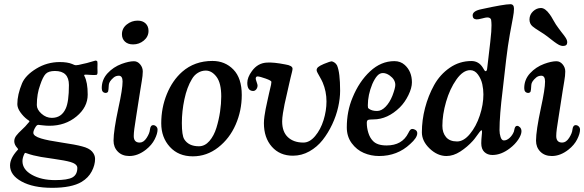

<svg xmlns="http://www.w3.org/2000/svg" viewBox="-20 -730 2781 914"><path d="M62.5 -234.4Q62.5 -279.3 85 -333.5Q101.6 -372.1 152.8 -403.3Q204.1 -434.6 264.6 -434.6Q301.3 -434.6 323.7 -425.3Q335.4 -419.4 341.3 -419.4Q351.1 -419.4 375 -425.8Q393.1 -429.2 411.6 -435.1Q430.2 -440.9 433.6 -441.4Q440.9 -441.9 443.4 -437Q444.8 -432.1 443.8 -405.8Q443.8 -401.4 444.1 -395.3Q444.3 -389.2 444.3 -386.2Q444.3 -383.3 443.8 -380.1Q443.4 -377 442.1 -375.5Q440.9 -374 438.5 -373.5Q429.2 -372.1 410.2 -373.5Q391.1 -375 384.8 -374.5Q382.3 -374.5 381.3 -373Q380.4 -371.6 380.6 -370.4Q380.9 -369.1 381.8 -368.2Q397.5 -338.4 397.5 -279.8Q397.5 -219.7 344 -175.5Q290.5 -131.3 215.3 -131.3Q200.2 -131.3 181.9 -133.5Q163.6 -135.7 162.6 -135.7Q155.8 -135.7 149.9 -126.5Q138.7 -108.9 138.7 -97.7Q138.7 -82 175.8 -70.8Q205.6 -61.5 273.2 -51.5Q340.8 -41.5 370.6 -33.2Q403.8 -24.9 418.2 -8.8Q432.6 7.3 432.6 26.4Q432.6 55.7 416.7 85.9Q400.9 116.2 368.7 135.7Q321.3 164.1 228 164.1Q137.7 164.1 82.8 134Q27.8 104 27.8 57.6Q27.8 23.4 63.5 -15.6Q66.4 -18.6 66.4 -20L62.5 -25.4Q47.9 -41 47.9 -57.6Q47.9 -71.8 57.4 -84.2Q66.9 -96.7 84.7 -113Q102.5 -129.4 111.8 -141.6Q113.3 -143.6 115.5 -145.8Q117.7 -147.9 118.9 -149.4Q120.1 -150.9 120.1 -152.3Q120.1 -153.3 119.1 -154.5Q118.2 -155.8 114.7 -158Q111.3 -160.2 109.4 -161.6Q91.8 -174.8 77.1 -195.3Q62.5 -215.8 62.5 -234.4ZM226.6 -168.9Q272.5 -168.9 292.5 -212.4Q308.1 -245.1 308.1 -325.2Q308.1 -392.1 241.7 -392.1Q210.9 -392.1 197.5 -378.2Q184.1 -364.3 171.4 -326.2Q155.3 -283.2 155.3 -230Q155.3 -208.5 177.5 -188.7Q199.7 -168.9 226.6 -168.9ZM86.9 37.1Q86.9 77.1 132.1 102.3Q177.2 127.4 242.2 127.4Q302.2 127.4 325.2 114.3Q348.1 101.1 348.1 69.3Q348.1 50.8 314.9 41Q289.1 33.7 238.3 26.6Q187.5 19.5 175.3 17.1Q136.2 10.3 109.4 0.5Q102.1 -2.4 100.6 -2.4Q98.1 -2.4 95.7 2.9Q86.9 21.5 86.9 37.1Z M560.5 -566.9Q560.5 -595.2 583.5 -613.5Q606.4 -631.8 635.3 -631.8Q659.2 -631.8 673.1 -618.4Q687 -605 687 -583Q687 -555.7 664.8 -537.1Q642.6 -518.6 613.8 -518.6Q588.9 -518.6 574.7 -532Q560.5 -545.4 560.5 -566.9ZM543.9 -217.3Q563.5 -306.2 563.5 -341.8Q563.5 -368.7 546.4 -369.6Q531.7 -369.6 521.5 -361.3Q499 -342.3 498 -326.2Q496.6 -299.3 494.6 -294.4Q491.2 -287.6 482.4 -287.6Q464.4 -289.1 464.4 -310.5Q464.4 -351.1 491.9 -381.1Q519.5 -411.1 559.1 -425.8Q593.8 -438.5 617.7 -438.5Q634.8 -438.5 647.2 -423.6Q659.7 -408.7 659.7 -389.6Q659.7 -379.9 658.4 -368.4Q657.2 -356.9 655 -344.5Q652.8 -332 647.2 -296.6Q641.6 -261.2 635.7 -223.1Q633.8 -209 627.9 -173.1Q622.1 -137.2 619.4 -116.5Q616.7 -95.7 616.7 -82.5Q616.7 -51.3 645 -51.3Q663.6 -51.3 678 -73.5Q692.4 -95.7 693.8 -113.3Q696.3 -134.3 709.5 -134.3Q717.3 -134.3 723.6 -128.2Q730 -122.1 730 -112.8Q730 -93.8 716.3 -66.7Q702.6 -39.6 674.8 -17.6Q636.2 12.7 595.7 12.7Q561.5 12.7 541 -8.1Q520.5 -28.8 520.5 -60.5Q520.5 -107.9 543.9 -217.3Z M747.6 -143.1Q747.6 -216.8 774.2 -282Q800.8 -347.2 847.2 -388.2Q906.2 -439.9 991.2 -439.9Q1051.3 -439.9 1091.1 -398.9Q1130.9 -357.9 1130.9 -277.8Q1130.9 -203.1 1101.8 -136.7Q1072.8 -70.3 1018.6 -28.1Q964.4 14.2 897.9 14.2Q829.6 14.2 788.6 -30.8Q747.6 -75.7 747.6 -143.1ZM926.8 -33.7Q955.1 -33.7 976.8 -58.6Q998.5 -83.5 1010.3 -121.8Q1022 -160.2 1027.6 -198.5Q1033.2 -236.8 1033.2 -271Q1033.2 -334.5 1010.7 -364.3Q988.3 -394 959.5 -394Q939.9 -394 922.4 -383.5Q904.8 -373 893.6 -353.5Q870.1 -314.9 857.9 -257.6Q845.7 -200.2 845.7 -144.5Q845.7 -85.9 856.9 -67.4Q877.9 -33.7 926.8 -33.7Z M1374.5 11.2Q1312 11.2 1274.2 -31.5Q1236.3 -74.2 1236.3 -144Q1236.3 -158.2 1239 -177.5Q1241.7 -196.8 1244.6 -210.9Q1247.6 -225.1 1252.9 -249.8Q1258.3 -274.4 1260.7 -285.2Q1261.7 -290.5 1265.1 -304.2Q1268.6 -317.9 1270.3 -326.4Q1272 -335 1272 -340.3Q1272 -346.2 1244.6 -356Q1217.3 -365.7 1206.5 -366.2Q1198.2 -366.2 1197.3 -356.9Q1196.8 -353 1201.7 -339.6Q1206.5 -326.2 1206.1 -322.3Q1205.6 -311.5 1199.5 -304.2Q1193.4 -296.9 1184.6 -296.9Q1157.2 -297.9 1157.2 -335.4Q1157.2 -361.8 1179.2 -391.6Q1207 -430.2 1251 -432.1Q1283.2 -434.1 1337.9 -423.3Q1372.6 -418 1372.6 -402.8Q1372.6 -397.9 1370.1 -387.7Q1367.7 -377.4 1363.3 -360.1Q1358.9 -342.8 1356 -328.6Q1353 -314 1345.9 -283.7Q1338.9 -253.4 1334.7 -234.1Q1330.6 -214.8 1326.9 -191.2Q1323.2 -167.5 1323.2 -151.9Q1323.2 -102.5 1350.6 -76.9Q1377.9 -51.3 1424.3 -51.3Q1454.1 -51.3 1480.2 -82.3Q1506.3 -113.3 1520.3 -158.2Q1534.2 -203.1 1534.2 -247.1Q1534.2 -294.9 1516.1 -337.4Q1510.7 -349.6 1503.2 -362.5Q1495.6 -375.5 1491.5 -383.5Q1487.3 -391.6 1487.3 -396Q1487.3 -404.3 1494.4 -410.6Q1501.5 -417 1522 -425.8Q1552.7 -438 1557.6 -438Q1563.5 -438 1571.8 -432.6Q1580.1 -427.2 1584.5 -418.5Q1599.1 -384.8 1599.1 -297.9Q1599.1 -261.2 1589.8 -220Q1580.6 -178.7 1561.3 -137.7Q1542 -96.7 1515.9 -63.5Q1489.7 -30.3 1452.9 -9.5Q1416 11.2 1374.5 11.2Z M1857.4 -439Q1886.7 -439 1906.7 -420.9Q1940.9 -390.1 1940.9 -337.9Q1940.9 -311.5 1924.3 -277.3Q1907.7 -243.2 1883.8 -219.2Q1825.2 -161.6 1757.8 -161.6Q1737.8 -161.6 1731.9 -158.9Q1726.1 -156.2 1726.1 -145Q1726.1 -121.6 1733.4 -97.9Q1740.7 -74.2 1754.9 -59.6Q1774.9 -37.6 1820.3 -37.6Q1894.5 -37.6 1923.8 -96.7Q1929.2 -107.9 1933.3 -112.1Q1937.5 -116.2 1942.9 -116.2Q1950.2 -116.2 1958 -111.3Q1966.3 -106 1966.3 -95.7Q1966.3 -74.2 1932.6 -44.4Q1871.6 12.7 1784.7 12.7Q1746.1 12.7 1711.9 -2Q1677.7 -16.6 1654.3 -48.3Q1630.9 -80.1 1630.9 -123.5Q1630.9 -200.2 1658.2 -265.1Q1689.5 -341.8 1741.7 -390.4Q1793.9 -439 1857.4 -439ZM1738.3 -210.9Q1752 -201.7 1774.9 -201.7Q1795.9 -201.7 1815.4 -221.7Q1835 -241.7 1848.1 -274.4Q1861.8 -311 1861.8 -325.7Q1861.8 -351.6 1835 -370.6Q1818.8 -382.3 1802.7 -382.3Q1787.6 -382.3 1775.6 -368.9Q1763.7 -355.5 1752.4 -330.1Q1731 -278.3 1731 -228Q1731 -219.7 1731.9 -217Q1732.9 -214.4 1738.3 -210.9Z M1988.3 -100.1Q1988.3 -157.7 2003.4 -216.1Q2018.6 -274.4 2046.6 -325Q2074.7 -375.5 2121.1 -407.5Q2167.5 -439.5 2224.1 -439.5Q2258.8 -439.5 2278.3 -408.2Q2287.1 -391.1 2291.5 -391.1Q2298.3 -391.1 2299.3 -405.8L2305.2 -455.6Q2315.9 -543.9 2318.6 -578.4Q2321.3 -612.8 2317.9 -636.2Q2314.5 -647 2299.3 -647Q2293 -647 2274.7 -642.1Q2256.3 -637.2 2248.5 -637.7Q2230 -638.7 2230 -656.7Q2230 -677.7 2270.5 -686Q2379.9 -710 2409.7 -710Q2426.8 -710 2426.8 -688.5Q2426.8 -671.9 2421.9 -646.5Q2417 -621.1 2407.2 -567.4Q2397.5 -513.7 2389.6 -446.8L2373 -301.8Q2357.9 -180.7 2357.9 -110.4Q2357.9 -93.3 2363 -77.6Q2368.2 -62 2377.9 -61.5Q2392.1 -61 2405.8 -73.5Q2419.4 -85.9 2426.3 -103.5Q2427.7 -107.4 2429.7 -118.2Q2433.1 -130.9 2441.9 -130.9Q2448.7 -130.9 2455.6 -123.8Q2462.4 -116.7 2462.4 -105Q2462.4 -88.9 2447.3 -65.9Q2432.1 -43 2407.7 -24.4Q2366.2 7.8 2324.2 7.8Q2300.8 7.8 2285.9 -6.3Q2271 -20.5 2271 -47.9Q2271 -56.6 2271.7 -66.9Q2272.5 -77.1 2273.2 -84.2Q2273.9 -91.3 2274.4 -97.4Q2274.9 -103.5 2274.4 -106.7Q2273.9 -109.9 2272 -109.9Q2269.5 -109.9 2263.2 -101.8Q2256.8 -93.8 2247.3 -80.3Q2237.8 -66.9 2231 -59.6Q2204.6 -30.3 2171.4 -8.8Q2138.2 12.7 2105.5 12.7Q2062.5 12.7 2025.4 -22.7Q1988.3 -58.1 1988.3 -100.1ZM2155.8 -56.6Q2187.5 -56.6 2217 -92.3Q2246.6 -127.9 2263.9 -179.9Q2281.2 -231.9 2281.2 -280.8Q2281.2 -304.7 2275.9 -329.3Q2270.5 -354 2255.4 -375Q2240.2 -396 2218.3 -396Q2184.1 -396 2152.6 -351.3Q2121.1 -306.6 2103.5 -245.4Q2085.9 -184.1 2085.9 -130.9Q2085.9 -98.1 2103.3 -77.4Q2120.6 -56.6 2155.8 -56.6Z M2585.9 -556.2Q2572.3 -566.9 2548.8 -581.3Q2525.4 -595.7 2515.1 -604.5Q2500.5 -616.7 2500.5 -637.7Q2501 -660.6 2517.8 -676.3Q2534.7 -691.9 2555.2 -691.9Q2575.2 -691.9 2596.7 -662.1Q2603 -654.3 2614.5 -633.3Q2626 -612.3 2639.2 -595.2Q2644.5 -587.9 2652.8 -577.1Q2661.1 -566.4 2665 -561.5Q2668.9 -556.6 2673.1 -549.8Q2677.2 -543 2678.7 -538.1Q2680.2 -533.2 2680.2 -528.3Q2680.2 -511.2 2660.2 -511.2Q2655.3 -511.2 2650.4 -512.7Q2645.5 -514.2 2641.6 -515.9Q2637.7 -517.6 2630.6 -522.5Q2623.5 -527.3 2619.1 -530.5Q2614.7 -533.7 2603.8 -542.2Q2592.8 -550.8 2585.9 -556.2ZM2555.2 -217.3Q2574.7 -306.2 2574.7 -341.8Q2574.7 -368.7 2557.6 -369.6Q2543 -369.6 2532.7 -361.3Q2510.3 -342.3 2509.3 -326.2Q2507.8 -299.3 2505.9 -294.4Q2502.4 -287.6 2493.7 -287.6Q2475.6 -289.1 2475.6 -310.5Q2475.6 -351.1 2503.2 -381.1Q2530.8 -411.1 2570.3 -425.8Q2605 -438.5 2628.9 -438.5Q2646 -438.5 2658.4 -423.6Q2670.9 -408.7 2670.9 -389.6Q2670.9 -379.9 2669.7 -368.4Q2668.5 -356.9 2666.3 -344.5Q2664.1 -332 2658.4 -296.6Q2652.8 -261.2 2647 -223.1Q2645 -209 2639.2 -173.1Q2633.3 -137.2 2630.6 -116.5Q2627.9 -95.7 2627.9 -82.5Q2627.9 -51.3 2656.2 -51.3Q2674.8 -51.3 2689.2 -73.5Q2703.6 -95.7 2705.1 -113.3Q2707.5 -134.3 2720.7 -134.3Q2728.5 -134.3 2734.9 -128.2Q2741.2 -122.1 2741.2 -112.8Q2741.2 -93.8 2727.5 -66.7Q2713.9 -39.6 2686 -17.6Q2647.5 12.7 2606.9 12.7Q2572.8 12.7 2552.2 -8.1Q2531.7 -28.8 2531.7 -60.5Q2531.7 -107.9 2555.2 -217.3Z"/></svg>

Font: Cooper* Medium
Style: Italic
Weight: 500
Italic angle: -7°
Designer: Owen Earl
Foundry: indestructible type*
Version: Version 0.001